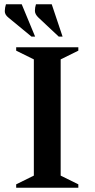

<svg xmlns="http://www.w3.org/2000/svg" viewBox="-20 -882 444 902"><path d="M56 0V-16L139 -57V-603L56 -644V-660H348V-644L265 -603V-57L348 -16V0ZM128 -710 20 -799Q2 -813 2.5 -830Q3 -847 8 -862H82L145 -710ZM256 -710 161 -799Q144 -815 144 -831Q144 -847 149 -862H223L274 -710Z"/></svg>

Font: Spectral SC SemiBold
Style: Regular
Weight: 600
Designer: Jean-Baptiste Levee
Foundry: Production Type
Version: Version 2.001